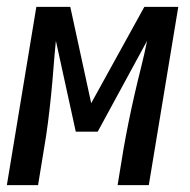

<svg xmlns="http://www.w3.org/2000/svg" viewBox="-33 -540 553 560"><path d="M-13 0 73 -520H172L233 -239L388 -520H487L401 0H310L327 -104Q334 -144 342 -183.5Q350 -223 359 -262.5Q368 -302 378 -341.5Q388 -381 396 -421L252 -156H188L130 -421Q126 -381 123 -341.5Q120 -302 116 -262.5Q112 -223 107 -183.5Q102 -144 95 -104L78 0Z"/></svg>

Font: Iosevka SS18 Medium
Style: Italic
Weight: 500
Italic angle: -9°
Monospace: yes
Designer: Belleve Invis
Foundry: Belleve Invis
Version: Version 25.1.1; ttfautohint (v1.8.4)